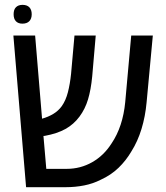

<svg xmlns="http://www.w3.org/2000/svg" viewBox="-20 -778 688 798"><path d="M88.4 0 35.6 -630.4H126L154.8 -284.7Q180.7 -292 201.7 -304.7Q222.7 -317.4 236.8 -336.9Q253.4 -360.4 262.2 -394.5Q271 -428.7 275.4 -471.2L289.6 -630.4H377.9L363.3 -460.9Q357.9 -404.8 345.9 -365Q334 -325.2 310.5 -293.5Q286.6 -261.2 252 -241.9Q217.3 -222.7 166.5 -213.4Q165 -213.4 163.6 -213.1Q162.1 -212.9 160.6 -212.9L172.4 -76.2H256.8Q314.5 -76.2 363 -103.8Q411.6 -131.3 443.8 -182.1Q490.7 -251.5 500.5 -354L525.4 -630.4H615.2L589.4 -353.5Q584 -293.9 568.1 -241.9Q552.2 -189.9 525.9 -148.4Q503.9 -110.8 472.7 -80.6Q441.4 -50.3 398.4 -30.8Q366.7 -14.6 329.8 -7.3Q293 0 252.9 0ZM73.2 -679.7Q55.7 -679.7 46.1 -689.7Q36.6 -699.7 36.6 -718.8Q36.6 -738.3 46.4 -748Q56.2 -757.8 73.7 -757.8Q92.3 -757.8 102.1 -747.6Q111.8 -737.3 111.8 -718.8Q111.8 -700.2 101.8 -689.9Q91.8 -679.7 73.2 -679.7Z"/></svg>

Font: Open Sans SemiCondensed Medium
Style: Regular
Weight: 500
Width: 4
Designer: Monotype Design Team
Foundry: Monotype Imaging Inc.
Version: Version 3.000